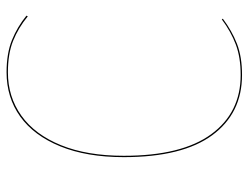

<svg xmlns="http://www.w3.org/2000/svg" viewBox="-104 -626 739 570"><g transform="rotate(90 265.0 -340.5)"><path d="M446 -339Q446 -229 414 -150.5Q382 -72 325.5 -31.5Q269 9 194 9Q138 9 98.5 -7Q59 -23 26 -50L28 -54Q62 -26 100.5 -10.5Q139 5 194 5Q267 5 323 -35Q379 -75 410.5 -152.5Q442 -230 442 -339Q442 -511 378 -598.5Q314 -686 202 -686Q150 -686 111.5 -671.5Q73 -657 37 -630L35 -633Q71 -660 109.5 -675Q148 -690 202 -690Q316 -690 381 -601.5Q446 -513 446 -339Z"/></g></svg>

Font: FiraGO Four
Style: Regular
Weight: 100
Designer: bBox Type
Foundry: bBox Type GmbH
Version: Version 1.001